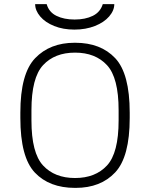

<svg xmlns="http://www.w3.org/2000/svg" viewBox="-20 -904 730 934"><path d="M79 -330V-356Q79 -546 151 -621Q223 -696 343 -696H346Q470 -696 540.5 -621Q611 -546 611 -356V-330Q611 -141 540.5 -65.5Q470 10 348 10H345Q220 10 149.5 -64.5Q79 -139 79 -330ZM557 -318V-368Q557 -526 500.5 -587Q444 -648 345 -648Q246 -648 189.5 -587Q133 -526 133 -368V-318Q133 -160 189.5 -99Q246 -38 345 -38Q444 -38 500.5 -99Q557 -160 557 -318ZM151 -884H207Q218 -845 254.5 -827Q291 -809 343 -809Q395 -809 431.5 -827Q468 -845 480 -884H536Q536 -853 511 -824Q486 -795 441.5 -777.5Q397 -760 342 -760Q287 -760 243.5 -777.5Q200 -795 175.5 -824Q151 -853 151 -884Z"/></svg>

Font: Chivo Thin
Style: Regular
Weight: 100
Designer: Hector Gatti
Foundry: Omnibus-Type
Version: Version 1.007